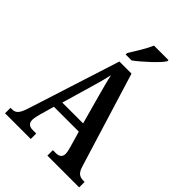

<svg xmlns="http://www.w3.org/2000/svg" viewBox="-264 -1049 1167 1167"><g transform="rotate(45 320.0 -465.5)"><path d="M269 -784V-771H320C374 -811 455 -886 477 -921V-931H352C334 -886 296 -828 269 -784ZM3 0H224V-47H194C162 -47 148 -63 148 -89C148 -106 155 -131 159 -147L185 -238H399L428 -137C433 -121 438 -100 438 -86C438 -60 421 -47 394 -47H367V0H640V-47H629C596 -47 577 -60 564 -103L376 -714H272L83 -123C63 -60 46 -47 15 -47H3ZM203 -292 259 -484C273 -531 286 -578 295 -619C303 -578 317 -529 331 -477L382 -292Z"/></g></svg>

Font: Noto Serif Bengali Condensed SemiBold
Style: Regular
Weight: 600
Width: 3
Designer: Juan Bruce, Universal Thirst, Indian Type Foundry and the Monotype Design Team.
Foundry: Monotype Imaging Inc.
Version: Version 2.003